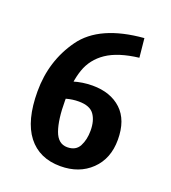

<svg xmlns="http://www.w3.org/2000/svg" viewBox="-111 -652 660 743"><g transform="rotate(20 219.0 -280.5)"><path d="M39.1 -234.4Q39.1 -360.4 108.8 -457.5Q178.5 -554.7 357.4 -569.3L365.2 -491.2Q281.1 -481.2 234.1 -449.5Q187.2 -417.8 169.3 -366.1Q151.4 -314.5 151.4 -237Q151.4 -158.7 167.2 -114.5Q182.9 -70.3 220.7 -70.3Q256.1 -70.3 270.1 -97.2Q284.2 -124 284.2 -161.1Q284.2 -202.7 266.5 -227.3Q248.8 -252 203.1 -252Q151.4 -252 102.5 -223.6L80.1 -285.2Q112.3 -303.7 151.9 -315.9Q191.4 -328.1 232.4 -328.1Q306.8 -328.1 351.2 -286.6Q395.5 -245.1 395.5 -164.1Q395.5 -86.2 346.7 -39.2Q297.9 7.8 220.7 7.8Q133.8 7.8 86.4 -53.2Q39.1 -114.3 39.1 -234.4Z"/></g></svg>

Font: Sudo Var
Style: Regular
Weight: 400
Monospace: yes
Designer: Jens Kutilek
Foundry: Jens Kutilek
Version: Version 0.065;FEAKit 1.0